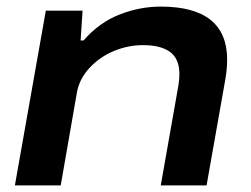

<svg xmlns="http://www.w3.org/2000/svg" viewBox="-20 -559 756 579"><path d="M24.9 0 118.2 -526.9H229L223.1 -437H231.9Q279.3 -491.2 340.3 -515.1Q401.4 -539.1 464.8 -539.1Q665 -539.1 665 -378.9Q665 -350.6 659.2 -317.9L603 0H464.8L518.1 -301.8Q521 -320.3 521 -335Q521 -381.8 492.9 -402.3Q464.8 -422.9 411.1 -422.9Q366.2 -422.9 323.7 -405.3Q281.2 -387.7 250.2 -354.5Q219.2 -321.3 211.9 -279.8L163.1 0Z"/></svg>

Font: Archivo Expanded SemiBold
Style: Italic
Weight: 600
Width: 7
Italic angle: -10°
Designer: Hector Gatti
Foundry: Omnibus-Type
Version: Version 2.001